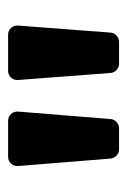

<svg xmlns="http://www.w3.org/2000/svg" viewBox="58 -764 307 462"><g transform="rotate(-90 211.0 -533.5)"><path d="M42 -643 60 -420C61 -409 71 -400 82 -400H133C144 -400 154 -409 155 -420L173 -643C174 -656 164 -667 151 -667H64C51 -667 41 -656 42 -643ZM249 -643 266 -420C267 -409 277 -400 288 -400H341C352 -400 362 -409 363 -420L380 -643C381 -656 371 -667 358 -667H271C258 -667 248 -656 249 -643Z"/></g></svg>

Font: DIN Rundschrift
Style: Breit
Weight: 400
Width: 7
Version: Version 1.027